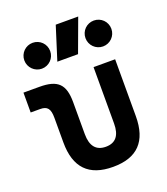

<svg xmlns="http://www.w3.org/2000/svg" viewBox="-146 -897 877 1008"><g transform="rotate(-20 293.0 -392.5)"><path d="M312.5 9.8C447.8 9.8 514.6 -59.6 514.6 -200.2V-517.6H394V-202.6C394 -136.2 367.2 -102.5 312.5 -102.5C258.3 -102.5 230.5 -136.2 230.5 -202.6V-380.9C230.5 -481.4 193.8 -517.6 91.8 -517.6H2.4V-406.7H55.2C95.2 -406.7 109.9 -388.7 109.9 -338.4V-200.2C109.9 -59.6 177.2 9.8 312.5 9.8ZM225.1 -609.4H340.8L409.2 -794.9H283.7ZM478.5 -602.5C518.6 -602.5 550.8 -634.8 550.8 -674.8C550.8 -715.3 518.6 -747.1 478.5 -747.1C438.5 -747.1 406.2 -715.3 406.2 -674.8C406.2 -634.8 438.5 -602.5 478.5 -602.5ZM136.7 -602.5C176.8 -602.5 209 -634.8 209 -674.8C209 -715.3 176.8 -747.1 136.7 -747.1C97.2 -747.1 64.5 -715.3 64.5 -674.8C64.5 -634.8 97.2 -602.5 136.7 -602.5Z"/></g></svg>

Font: Cascadia Mono SemiBold
Style: Regular
Weight: 600
Monospace: yes
Designer: Aaron Bell
Foundry: Saja Typeworks
Version: Version 2404.023